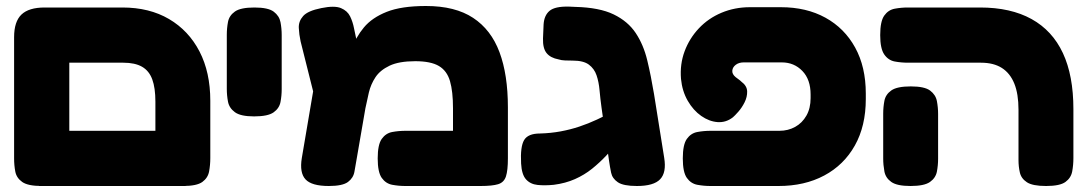

<svg xmlns="http://www.w3.org/2000/svg" viewBox="-20 -611 3623 640"><path d="M119 9Q73 9 54 -4.5Q35 -18 31 -39Q27 -60 27 -83V-487Q27 -539 51.5 -562.5Q76 -586 129 -586H388Q478 -586 543.5 -547.5Q609 -509 645 -439.5Q681 -370 681 -275V-84Q681 -61 677 -39.5Q673 -18 654.5 -4.5Q636 9 590 9Q545 9 526 -3.5Q507 -16 502.5 -36Q498 -56 498 -77V-272Q498 -318 487.5 -346.5Q477 -375 453.5 -388.5Q430 -402 391 -402H211V-84Q211 -60 207 -39Q203 -18 184 -4.5Q165 9 119 9ZM110 9 111 -175H597L599 9Z M827 -223Q782 -223 763 -237Q744 -251 740 -272Q736 -293 736 -315V-495Q736 -517 740 -538Q744 -559 763 -572.5Q782 -586 828 -586Q874 -586 892.5 -572Q911 -558 915 -537Q919 -516 919 -494V-314Q919 -292 915 -271Q911 -250 892 -236.5Q873 -223 827 -223Z M1673 -253V-83Q1673 -43 1666.5 -23Q1660 -3 1640.5 3Q1621 9 1582 9H1331Q1309 9 1287.5 5Q1266 1 1252.5 -18Q1239 -37 1239 -83Q1239 -129 1252.5 -148Q1266 -167 1287.5 -171Q1309 -175 1332 -175H1490V-250Q1490 -306 1480 -340.5Q1470 -375 1443 -391Q1416 -407 1364 -407Q1310 -407 1278.5 -392Q1247 -377 1231.5 -353.5Q1216 -330 1209.5 -302.5Q1203 -275 1198 -250L1169 -82Q1165 -60 1161.5 -39Q1158 -18 1140 -4.5Q1122 9 1076 9Q1019 9 998.5 -13Q978 -35 986 -84L1032 -355L1096 -278Q1114 -318 1125.5 -361.5Q1137 -405 1151.5 -446Q1166 -487 1193 -519.5Q1220 -552 1269 -571.5Q1318 -591 1400 -591Q1497 -591 1557 -551.5Q1617 -512 1645 -437Q1673 -362 1673 -253ZM1057 -174 982 -473Q977 -496 976 -518Q975 -540 990.5 -557.5Q1006 -575 1051 -584Q1095 -593 1116.5 -584Q1138 -575 1147 -556.5Q1156 -538 1160 -517L1203 -313Z M2103 9Q2058 9 2039.5 -3.5Q2021 -16 2017 -35.5Q2013 -55 2010 -76L1985 -253Q1981 -282 1978.5 -310Q1976 -338 1968.5 -360Q1961 -382 1943 -395.5Q1925 -409 1889 -409Q1876 -409 1863.5 -409.5Q1851 -410 1842 -413Q1815 -418 1802 -434Q1789 -450 1790 -483L1792 -530Q1794 -560 1812 -575Q1830 -590 1876 -589Q1879 -589 1887 -588.5Q1895 -588 1898 -588Q1978 -586 2025.5 -563Q2073 -540 2099 -501Q2125 -462 2137.5 -410Q2150 -358 2160 -298L2194 -85Q2202 -36 2180.5 -13.5Q2159 9 2103 9ZM1826 5Q1796 8 1772 5.5Q1748 3 1733.5 -13Q1719 -29 1717 -66Q1714 -122 1727 -144Q1740 -166 1780 -166Q1816 -167 1848.5 -173Q1881 -179 1911 -189Q1941 -199 1970 -212.5Q1999 -226 2028.5 -242Q2058 -258 2089 -274L2090 -193Q2067 -169 2045.5 -143Q2024 -117 2001.5 -93Q1979 -69 1953.5 -48.5Q1928 -28 1896.5 -14Q1865 0 1826 5Z M2348 9Q2326 9 2304.5 5Q2283 1 2269.5 -18Q2256 -37 2256 -83Q2256 -129 2269.5 -148Q2283 -167 2304.5 -171Q2326 -175 2349 -175H2578Q2607 -175 2630.5 -188Q2654 -201 2668 -225.5Q2682 -250 2682 -284V-296Q2682 -346 2654.5 -374.5Q2627 -403 2586 -403H2459Q2443 -403 2432.5 -395Q2422 -387 2421 -375.5Q2420 -364 2432 -354Q2437 -350 2442 -346.5Q2447 -343 2451 -339Q2470 -325 2470.5 -306.5Q2471 -288 2462 -270Q2453 -252 2441 -238.5Q2429 -225 2423 -220Q2400 -202 2372 -204Q2344 -206 2317.5 -224.5Q2291 -243 2272.5 -275Q2254 -307 2250 -348Q2246 -397 2262 -440Q2278 -483 2309.5 -516.5Q2341 -550 2385 -568.5Q2429 -587 2480 -587H2583Q2668 -587 2731.5 -552Q2795 -517 2830.5 -452.5Q2866 -388 2866 -299V-281Q2866 -191 2829.5 -126Q2793 -61 2727.5 -26Q2662 9 2575 9Z M3467 9Q3422 9 3403 -3.5Q3384 -16 3379.5 -36Q3375 -56 3375 -77V-245Q3375 -298 3361 -332.5Q3347 -367 3319.5 -384.5Q3292 -402 3250 -402H3007Q2984 -402 2962.5 -406Q2941 -410 2927.5 -429.5Q2914 -449 2914 -494Q2914 -540 2927.5 -559Q2941 -578 2962.5 -582Q2984 -586 3006 -586H3247Q3349 -586 3418.5 -547.5Q3488 -509 3523 -434Q3558 -359 3558 -247V-84Q3558 -61 3554 -39.5Q3550 -18 3531.5 -4.5Q3513 9 3467 9ZM3015 9Q2970 9 2951 -4.5Q2932 -18 2928 -39.5Q2924 -61 2924 -83V-232Q2924 -254 2928 -275Q2932 -296 2951 -309.5Q2970 -323 3016 -323Q3062 -323 3080.5 -309Q3099 -295 3103 -274Q3107 -253 3107 -231V-82Q3107 -60 3103 -39Q3099 -18 3080 -4.5Q3061 9 3015 9Z"/></svg>

Font: Fredoka SemiExpanded
Style: Bold
Weight: 700
Width: 6
Designer: Ben Nathan
Foundry: Milena B. Brandão, Ben Nathan
Version: Version 2.001